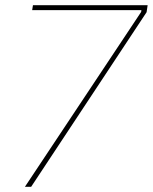

<svg xmlns="http://www.w3.org/2000/svg" viewBox="-20 -720 589 740"><path d="M524 -674 525 -681H104L107 -700H549L545 -673L100 0H76Z"/></svg>

Font: Fixel Italic Variable Display Thin
Style: Italic
Weight: 100
Italic angle: -10°
Designer: AlfaBravo + MacPaw
Foundry: Kyrylo Tkachov, Marchela Mozhyna, Serhii Makarenko, Maria Weinstein, Zakhar Kryvoshyya
Version: Version 1.210;Glyphs 3.2 (3217)